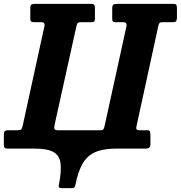

<svg xmlns="http://www.w3.org/2000/svg" viewBox="-55 -770 937 995"><path d="M228 -123.5Q224.5 -108 227.5 -101.5Q230.5 -95 246 -95H465Q478 -95 481.2 -100.5Q484.5 -106 487.5 -119L600 -632.5Q605 -655 583.5 -655H544Q534 -655 530.2 -658.8Q526.5 -662.5 526.5 -673.5V-725Q526.5 -741 531.8 -745.5Q537 -750 553.5 -750H841.5Q854 -750 857.8 -746Q861.5 -742 862 -729V-677.5Q861 -664 856.8 -659.5Q852.5 -655 839.5 -655H788Q776 -655 772 -651.2Q768 -647.5 765.5 -635.5L652 -114.5Q649.5 -102.5 653.8 -98.8Q658 -95 669 -95H707Q720 -95 722 -88.8Q724 -82.5 724.5 -69.5V-21.5Q724.5 0 702 0H548.5Q482.5 0 440.5 17.5Q398.5 35 374 76.5Q349.5 118 335.5 189.5Q333 200.5 328 202.8Q323 205 311.5 205H269.5Q258.5 205 253 202.8Q247.5 200.5 250 189.5Q264 118 258.8 76.5Q253.5 35 221.5 17.5Q189.5 0 124 0H-15Q-27 0 -31 -4.5Q-35 -9 -35 -21.5V-75.5Q-35 -95 -14.5 -95H32Q48.5 -95 53.5 -98.5Q58.5 -102 62.5 -118L175.5 -635.5Q179.5 -655 159 -655H122Q112 -655 107 -658.2Q102 -661.5 102 -672.5V-727Q102 -742.5 107.8 -746.2Q113.5 -750 128 -750H416Q429.5 -750 433.2 -745.2Q437 -740.5 437 -727V-674.5Q437 -664 433.8 -659.5Q430.5 -655 420.5 -655H363.5Q349 -655 345.8 -648Q342.5 -641 339.5 -627.5Z"/></svg>

Font: Besley* Narrow
Style: Bold Italic
Weight: 700
Width: 4
Italic angle: -13°
Designer: Owen Earl
Foundry: indestructible type*
Version: Version 3.000; ttfautohint (v1.8.3)